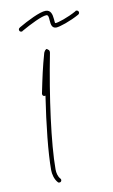

<svg xmlns="http://www.w3.org/2000/svg" viewBox="-87 -801 506 861"><g transform="rotate(-10 165.5 -370.5)"><path d="M112 14C118 14 122 10 122 4C122 1 121 -1 119 -3C109 -14 105 -31 105 -47C105 -163 133 -372 171 -566C172 -572 171 -576 168 -580H167C163 -584 160 -586 159 -586C157 -585 155 -584 152 -581C150 -578 148 -576 146 -571C128 -508 119 -465 104 -392V-390C104 -384 108 -380 114 -380C116 -380 117 -380 118 -381C98 -249 85 -126 85 -47C85 -29 91 -4 105 11C106 13 109 14 112 14ZM219 -673C234 -673 285 -690 326 -713C329 -715 331 -718 331 -722C331 -728 326 -732 321 -732C319 -732 318 -732 316 -731V-730C277 -708 230 -693 219 -693C216 -693 216 -698 215 -712C213 -734 208 -755 184 -755C158 -755 100 -726 57 -701V-700C54 -699 52 -696 52 -692C52 -686 56 -682 62 -682C64 -682 66 -682 67 -684C109 -708 164 -735 184 -735C193 -735 194 -726 195 -710C196 -689 200 -673 219 -673Z"/></g></svg>

Font: Mistral SingleLine Outline
Style: Regular
Weight: 300
Designer: François Chastanet, Élisa Garzelli, Anais Alves, Morgane Autin
Foundry: institut supérieur des arts et du design Toulouse / isdaT
Version: Version 1.000;Glyphs 3.3 (3337)